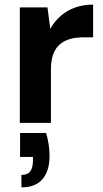

<svg xmlns="http://www.w3.org/2000/svg" viewBox="-20 -533 447 833"><path d="M66 0V-501H186L198 -408Q217 -441 244 -464.5Q271 -488 306.5 -500.5Q342 -513 384 -513V-371H341Q310 -371 284.5 -364Q259 -357 240 -341Q221 -325 211 -298Q201 -271 201 -230V0ZM73 280V226Q99 226 111 210.5Q123 195 123 163V148H67V44H180Q188 71 191.5 96Q195 121 195 144Q195 208 164.5 244Q134 280 73 280Z"/></svg>

Font: DM Sans 17pt
Style: Bold
Weight: 700
Version: Version 4.004;gftools[0.9.30]